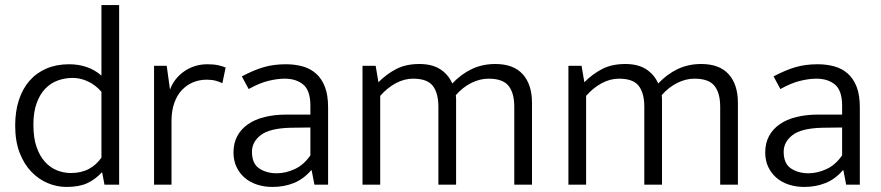

<svg xmlns="http://www.w3.org/2000/svg" viewBox="-20 -730 3483 759"><path d="M381 -710H451V0H393L384 -48H382Q356 -20 324 -5.5Q292 9 243 9Q205 9 169 -6Q133 -21 104 -51Q75 -81 57.5 -126.5Q40 -172 40 -234Q40 -289 54.5 -334Q69 -379 96.5 -410.5Q124 -442 163.5 -459Q203 -476 253 -476Q290 -476 322.5 -465Q355 -454 381 -431ZM381 -367Q359 -393 329 -407.5Q299 -422 267 -422Q237 -422 209 -412Q181 -402 159.5 -380Q138 -358 125 -322.5Q112 -287 112 -237Q112 -185 124.5 -149Q137 -113 158 -90Q179 -67 205.5 -56.5Q232 -46 260 -46Q301 -46 331 -62Q361 -78 381 -107Z M589 0V-470H639L652 -376Q669 -421 709 -448.5Q749 -476 800 -476Q825 -476 843 -472Q861 -468 872 -463L859 -401Q847 -407 832 -411Q817 -415 797 -415Q768 -415 743 -404.5Q718 -394 699 -374Q680 -354 669 -323Q658 -292 658 -252V0Z M936 -428Q983 -453 1022.5 -464.5Q1062 -476 1110 -476Q1146 -476 1176.5 -467.5Q1207 -459 1229.5 -439Q1252 -419 1264.5 -386.5Q1277 -354 1277 -306V0H1223L1212 -57H1210Q1180 -22 1141.5 -6.5Q1103 9 1057 9Q1024 9 995.5 -0.5Q967 -10 946.5 -28Q926 -46 914.5 -71Q903 -96 903 -127Q903 -164 918 -192Q933 -220 960.5 -239Q988 -258 1026.5 -267.5Q1065 -277 1112 -277H1207V-312Q1207 -372 1179 -395.5Q1151 -419 1105 -419Q1077 -419 1041.5 -410.5Q1006 -402 963 -378ZM1207 -226 1129 -225Q1046 -223 1011 -196Q976 -169 976 -130Q976 -83 1005 -64Q1034 -45 1074 -45Q1109 -45 1145 -61.5Q1181 -78 1207 -116Z M1483 0H1413V-470H1465L1476 -405Q1509 -438 1547 -457.5Q1585 -477 1638 -477Q1688 -477 1720 -456.5Q1752 -436 1768 -400Q1803 -437 1845 -457Q1887 -477 1938 -477Q2010 -477 2046.5 -436.5Q2083 -396 2083 -324V0H2013V-308Q2013 -362 1990.5 -390.5Q1968 -419 1911 -419Q1877 -419 1843 -402Q1809 -385 1782 -354Q1783 -347 1783 -339Q1783 -331 1783 -324V0H1713V-308Q1713 -362 1691 -390.5Q1669 -419 1613 -419Q1578 -419 1544.5 -401Q1511 -383 1483 -351Z M2297 0H2227V-470H2279L2290 -405Q2323 -438 2361 -457.5Q2399 -477 2452 -477Q2502 -477 2534 -456.5Q2566 -436 2582 -400Q2617 -437 2659 -457Q2701 -477 2752 -477Q2824 -477 2860.5 -436.5Q2897 -396 2897 -324V0H2827V-308Q2827 -362 2804.5 -390.5Q2782 -419 2725 -419Q2691 -419 2657 -402Q2623 -385 2596 -354Q2597 -347 2597 -339Q2597 -331 2597 -324V0H2527V-308Q2527 -362 2505 -390.5Q2483 -419 2427 -419Q2392 -419 2358.5 -401Q2325 -383 2297 -351Z M3038 -428Q3085 -453 3124.5 -464.5Q3164 -476 3212 -476Q3248 -476 3278.5 -467.5Q3309 -459 3331.5 -439Q3354 -419 3366.5 -386.5Q3379 -354 3379 -306V0H3325L3314 -57H3312Q3282 -22 3243.5 -6.5Q3205 9 3159 9Q3126 9 3097.5 -0.5Q3069 -10 3048.5 -28Q3028 -46 3016.5 -71Q3005 -96 3005 -127Q3005 -164 3020 -192Q3035 -220 3062.5 -239Q3090 -258 3128.5 -267.5Q3167 -277 3214 -277H3309V-312Q3309 -372 3281 -395.5Q3253 -419 3207 -419Q3179 -419 3143.5 -410.5Q3108 -402 3065 -378ZM3309 -226 3231 -225Q3148 -223 3113 -196Q3078 -169 3078 -130Q3078 -83 3107 -64Q3136 -45 3176 -45Q3211 -45 3247 -61.5Q3283 -78 3309 -116Z"/></svg>

Font: Mukta Vaani Light
Style: Regular
Weight: 300
Designer: Noopur Datye, Girish Dalvi, Yashodeep Gholap, Pallavi Karambelkar
Foundry: Ek Type
Version: Version 2.538;PS 1.000;hotconv 16.6.51;makeotf.lib2.5.65220;